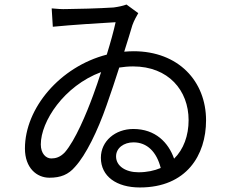

<svg xmlns="http://www.w3.org/2000/svg" viewBox="-20 -786 1040 847"><path d="M492 -96C492 -133 526 -158 569 -158C629 -158 671 -116 689 -45C661 -33 628 -26 591 -26C535 -26 492 -53 492 -96ZM208 -749 213 -668C292 -676 434 -685 490 -688C482 -651 468 -600 451 -545C245 -492 90 -309 90 -131C90 -45 142 -2 198 -2C248 -2 282 -16 311 -50C359 -102 411 -209 450 -321C470 -377 489 -435 506 -488C526 -491 546 -493 567 -493C723 -493 812 -387 812 -256C812 -188 790 -127 748 -86C723 -157 666 -217 568 -217C489 -217 425 -164 425 -90C425 -8 494 41 597 41C803 41 889 -102 889 -255C889 -428 767 -560 569 -560C555 -560 542 -559 528 -558C543 -606 556 -647 564 -675C571 -695 582 -714 590 -728L538 -766C522 -760 503 -756 481 -753C421 -749 312 -746 273 -746C255 -745 229 -747 208 -749ZM160 -149C160 -250 262 -407 426 -468C415 -433 403 -399 391 -366C361 -284 312 -167 266 -114C245 -92 225 -87 206 -87C183 -87 160 -108 160 -149Z"/></svg>

Font: Microsoft YaHei
Style: Regular
Weight: 400
Designer: Ryoko NISHIZUKA 西塚涼子 (kana, bopomofo & ideographs); Paul D. Hunt (Latin, Greek & Cyrillic); Sandoll Communications 산돌커뮤니
Foundry: Adobe
Version: Version 2.001;hotconv 1.0.111;makeotfexe 2.5.65597